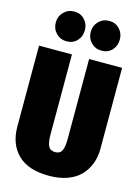

<svg xmlns="http://www.w3.org/2000/svg" viewBox="-139 -1017 814 1114"><g transform="rotate(15 267.5 -460.5)"><path d="M165 -939.9Q203.1 -939.9 227.5 -914.1Q252 -888.2 252 -851.1Q252 -812.5 227.8 -786.9Q203.6 -761.2 165 -761.2Q127.9 -761.2 102.5 -787.1Q77.1 -813 77.1 -851.1Q77.1 -888.2 102.5 -914.1Q127.9 -939.9 165 -939.9ZM375 -939.9Q413.1 -939.9 437.5 -914.1Q461.9 -888.2 461.9 -851.1Q461.9 -812.5 437.7 -786.9Q413.6 -761.2 375 -761.2Q337.9 -761.2 312.5 -787.1Q287.1 -813 287.1 -851.1Q287.1 -888.2 312.5 -914.1Q337.9 -939.9 375 -939.9ZM517.1 -695.8V-210Q517.1 -161.6 502 -120.6Q486.8 -79.6 457 -48.1Q427.2 -16.6 378.9 1.2Q330.6 19 268.1 19Q144 19 81.1 -42.5Q18.1 -104 18.1 -210V-695.8H215.8V-215.8Q215.8 -166.5 227.3 -144.8Q238.8 -123 268.1 -123Q296.4 -123 307.6 -144.8Q318.8 -166.5 318.8 -215.8V-695.8Z"/></g></svg>

Font: Fira Sans Compressed Heavy
Style: Regular
Weight: 900
Width: 1
Designer: Carrois Corporate & Edenspiekermann AG
Foundry: Carrois Corporate GbR & Edenspiekermann AG
Version: Version 4.203;PS 004.203;hotconv 1.0.88;makeotf.lib2.5.64775